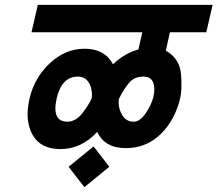

<svg xmlns="http://www.w3.org/2000/svg" viewBox="-20 -653 897 792"><path d="M366 -49 431 35 328 119 263 35ZM102 -247Q122 -333 186 -392.5Q250 -452 329 -452Q412 -452 446 -388Q495 -434 551 -449L567 -520H110L136 -633H857L831 -520H681L664 -444Q722 -412 727 -344Q731 -281 724 -251Q703 -159 643.5 -100.5Q584 -42 499 -42Q412 -42 381 -109Q316 -38 229 -38Q147 -38 114 -97.5Q81 -157 102 -247ZM572 -337Q552 -337 536.5 -330Q521 -323 508.5 -306.5Q496 -290 489 -279Q482 -268 471 -246Q465 -214 482 -182Q498 -151 532 -151Q557 -151 580.5 -185Q604 -219 613 -254Q621 -290 611.5 -313.5Q602 -337 572 -337ZM214 -248Q192 -151 258 -151Q291 -151 318 -184Q347 -220 359 -250Q362 -285 347 -311Q332 -337 301 -337Q235 -337 214 -248Z"/></svg>

Font: Miedinger
Style: Bold-Italic
Weight: 700
Italic angle: -13°
Version: Version 001.000